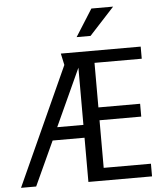

<svg xmlns="http://www.w3.org/2000/svg" viewBox="-62 -1018 918 1073"><g transform="rotate(-5 397.0 -482.0)"><path d="M390 -248H211L97 0H12L313 -663L299 -728H747V-660H482V-410H716V-338H482V-71H747V0H390ZM243 -320H390V-641ZM491 -964H613L473 -812H395Z"/></g></svg>

Font: Rosario Light
Style: Regular
Weight: 300
Designer: Hector Gatti
Foundry: Omnibus Type
Version: Version 1.101; ttfautohint (v1.8.1.43-b0c9)